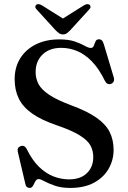

<svg xmlns="http://www.w3.org/2000/svg" viewBox="-20 -907 630 943"><path d="M325 16Q281 16 249.5 5Q218 -6 198.2 -16.8Q178.5 -27.5 170.5 -27.5Q161.5 -27.5 156.8 -21Q152 -14.5 148 -5.8Q144 3 139 9.5Q134 16 125 16Q117 16 111.5 10.8Q106 5.5 104 -6L67 -163.5Q65 -173 69 -179.8Q73 -186.5 82 -189.5Q91.5 -192.5 98.8 -188.8Q106 -185 111.5 -174.5Q138 -120.5 171.2 -88Q204.5 -55.5 242.2 -40.8Q280 -26 319 -26Q375 -26 406.5 -56.2Q438 -86.5 438 -135Q438.5 -166 424.5 -192Q410.5 -218 371.5 -242.2Q332.5 -266.5 258 -292Q183 -317.5 137.8 -349.5Q92.5 -381.5 72.2 -423Q52 -464.5 52 -518Q52 -577 79.5 -620.8Q107 -664.5 156.2 -689Q205.5 -713.5 271 -713.5Q318 -713.5 348 -703Q378 -692.5 396.2 -682Q414.5 -671.5 426 -671.5Q436.5 -671.5 440.5 -682Q444.5 -692.5 449 -703.2Q453.5 -714 466 -714Q475 -714 480.5 -708.5Q486 -703 490.5 -688L539 -526Q542 -515 538.2 -506.8Q534.5 -498.5 525 -495Q515.5 -492 508 -495.8Q500.5 -499.5 495.5 -509.5Q466 -570 431.2 -605.5Q396.5 -641 358.5 -656.5Q320.5 -672 280.5 -672Q223 -672 189 -639.2Q155 -606.5 155 -553Q155 -521.5 169.2 -494.2Q183.5 -467 221.5 -441.5Q259.5 -416 330.5 -389.5Q408 -361 453.5 -329.2Q499 -297.5 518.5 -258.8Q538 -220 538 -170Q537.5 -119 512.8 -76.8Q488 -34.5 440.8 -9.2Q393.5 16 325 16ZM309 -803.5 185.5 -881Q168 -891 158 -883.5Q154 -880 153.5 -873.8Q153 -867.5 160 -860.5L252.5 -759Q262 -749.5 270 -743.8Q278 -738 289.5 -738Q301 -738 308.5 -743.8Q316 -749.5 325.5 -759L418 -860.5Q425 -867.5 424.5 -873.8Q424 -880 420 -883.5Q409.5 -891 392.5 -881L269 -803.5Z"/></svg>

Font: Fraunces 11pt
Style: Regular
Weight: 400
Version: Version 1.000;[b76b70a41]